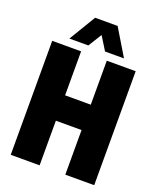

<svg xmlns="http://www.w3.org/2000/svg" viewBox="-165 -1023 931 1124"><g transform="rotate(20 300.0 -461.5)"><path d="M40 0V-710H220V-436H380V-710H560V0H380V-278H220V0ZM130 -757 230 -923H370L470 -757H352L300 -841L248 -757Z"/></g></svg>

Font: Geist Mono Black
Style: Regular
Weight: 900
Monospace: yes
Designer: Basement.studio, Andrés Briganti, Mateo Zaragoza
Foundry: Basement.studio, Vercel, Andrés Briganti, Guido Ferreyra, Mateo Zaragoza
Version: Version 1.500; ttfautohint (v1.8.4.7-5d5b)